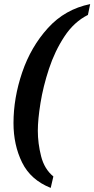

<svg xmlns="http://www.w3.org/2000/svg" viewBox="-20 -787 461 939"><path d="M228 132 241 76Q197 40 181 -23Q165 -86 165 -148Q165 -202 178 -283Q191 -364 219.5 -450.5Q248 -537 295 -608.5Q342 -680 410 -714L421 -767Q298 -742 214.5 -650Q131 -558 88.5 -433Q46 -308 46 -185Q46 -78 88 7.5Q130 93 228 132Z"/></svg>

Font: Noto Serif SemiCondensed Semi
Style: Italic
Weight: 600
Width: 4
Italic angle: -12°
Designer: Monotype Design Team
Foundry: Monotype Imaging Inc.
Version: Version 1.901